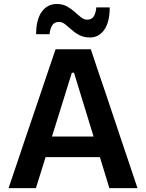

<svg xmlns="http://www.w3.org/2000/svg" viewBox="-20 -966 749 986"><path d="M24 0Q43.5 -57.5 65 -121Q86.5 -184.5 105.5 -241.5L188.5 -486Q211 -552.5 229 -606Q247 -659 265.5 -713H446.5Q465 -657 482.8 -604Q500.5 -551 523 -486L605 -241Q625 -181.5 646 -119.5Q667 -57 686 0H541.5Q529.5 -38.5 517.5 -79Q505 -119.5 493 -159H214Q201.5 -119 189 -78.5Q176.5 -38 164.5 0ZM349 -592.5 247 -265H460.5L360 -592.5ZM441.5 -773.5Q411 -773.5 388 -785.5Q365 -797.5 347.5 -813.5Q329.5 -829.5 314.2 -841.5Q299 -853.5 283.5 -853.5Q258.5 -853.5 247.8 -835.5Q237 -817.5 234.5 -790.5H165.5Q165.5 -865 194.2 -905.2Q223 -945.5 271.5 -945.5Q301.5 -945.5 323.8 -933.2Q346 -921 363.5 -905Q381 -889 396.2 -877Q411.5 -865 428 -865Q452 -865 462.2 -883Q472.5 -901 474.5 -928H543.5Q543.5 -853.5 515.8 -813.5Q488 -773.5 441.5 -773.5Z"/></svg>

Font: Heraclito SemiBold
Style: Regular
Weight: 600
Designer: Kostas Bartsokas (font) & Cristiano Sobral (main changes)
Foundry: Kostas Bartsokas (font) & Cristiano Sobral (main changes)
Version: Version 1.00;July 8, 2020;FontCreator 13.0.0.2655 64-bit